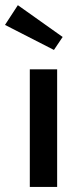

<svg xmlns="http://www.w3.org/2000/svg" viewBox="-63 -740 301 760"><path d="M163.2 0H55V-465.5H163.2ZM185 -593.6 150.5 -542.3 -43.2 -641.4 7.7 -719.5Z"/></svg>

Font: Spartan MB SemBd
Style: Regular
Weight: 600
Designer: Matt Bailey, Mirko Velimirovic
Foundry: Matt Bailey
Version: Version 1.005